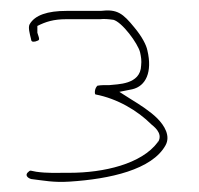

<svg xmlns="http://www.w3.org/2000/svg" viewBox="-20 -665 383 370"><path d="M35 -334C27 -328 33 -322 40 -320C65 -317 83 -313 114 -315C192 -320 273 -338 299 -385C309 -403 297 -423 283 -437C270 -450 250 -463 232 -474L210 -488L235 -493C261 -499 274 -526 264 -568C262 -578 254 -594 239 -612C217 -639 206 -648 174 -644H108C72 -644 47 -636 37 -618C34 -612 37 -601 40 -589V-588C41 -585 42 -584 48 -585C57 -588 57 -587 52 -602V-615C68 -623 83 -628 108 -628H173C180 -629 190 -628 197 -627H198C215 -623 246 -581 250 -564C252 -555 253 -548 252 -539C251 -501 205 -503 191 -501H190C181 -501 174 -501 169 -500H168C162 -495 162 -484 164 -483C206 -475 245 -452 272 -425C274 -423 295 -409 285 -392H284V-391C253 -349 180 -332 114 -332C88 -332 71 -331 50 -334L40 -336C39 -336 38 -337 35 -334Z"/></svg>

Font: Stray Cat
Style: ExLtCn
Weight: 200
Version: Version 1.0